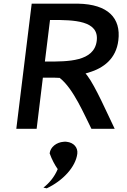

<svg xmlns="http://www.w3.org/2000/svg" viewBox="-20 -713 691 1048"><path d="M295 210C277 254 246 289 217 311C222 312 227 313 235 315C324 273 393 198 402 126C406 92 382 65 344 61C338 60 333 60 327 61H326C289 64 255 89 251 124C263 158 280 189 295 210ZM626 -493C641 -614 570 -690 406 -693H153L69 -10H180L214 -289H259C273 -289 287 -289 302 -288H306L308 -286C381 -228 440 -87 479 -10H606C568 -88 501 -242 456 -301L447 -312L464 -317C545 -341 614 -392 626 -493ZM236 -377H225L253 -604H264C382 -604 522 -602 508 -490C494 -376 350 -377 236 -377Z"/></svg>

Font: Bluebird
Style: LiExtObl
Weight: 300
Designer: Jasper
Foundry: Cannot Into Space Fonts
Version: Version 0.98